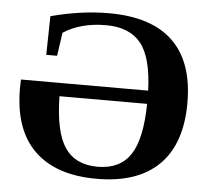

<svg xmlns="http://www.w3.org/2000/svg" viewBox="-50 -715 838 777"><g transform="rotate(5 369.5 -326.0)"><path d="M354.5 -612.8Q251.5 -612.8 181.2 -566.9L167.5 -472.2H123.5L126.5 -629.4Q248.5 -662.1 362.3 -662.1Q535.2 -662.1 622.3 -577.9Q709.5 -493.7 709.5 -328.1Q709.5 -161.6 622.6 -75.9Q535.6 9.8 369.6 9.8Q204.1 9.8 116.7 -75.7Q29.3 -161.1 29.3 -328.1L30.3 -363.8H546.9Q542.5 -498 496.3 -555.4Q450.2 -612.8 354.5 -612.8ZM369.6 -39.1Q460 -39.1 502.7 -102.8Q545.4 -166.5 547.4 -310.1H191.4Q193.8 -164.6 236.8 -101.8Q279.8 -39.1 369.6 -39.1Z"/></g></svg>

Font: Liberation Serif
Style: Bold
Weight: 700
Designer: Steve Matteson
Foundry: Ascender Corporation
Version: Version 2.1.5